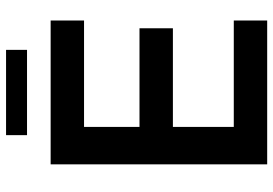

<svg xmlns="http://www.w3.org/2000/svg" viewBox="-151 -729 880 618"><g transform="rotate(-90 289.0 -420.0)"><path d="M532 0H69V-697H532V-589.5H189.5V-411H507V-303.5H189.5V-107.5H532ZM437.5 -773H163V-840.5H437.5Z"/></g></svg>

Font: Acari Sans Neue
Style: Bold
Weight: 700
Designer: Alfredo Marco Pradil (font), Cristiano Sobral (main changes)
Foundry: Hanken Design Co. (font), Cristiano Sobral (main changes)
Version: Version 2.459;March 19, 2022;FontCreator 14.0.0.2808 64-bit;